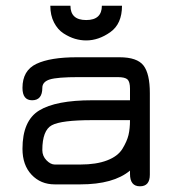

<svg xmlns="http://www.w3.org/2000/svg" viewBox="-20 -653 620 680"><path d="M412.1 -632.8H340.8C340.8 -599 322.3 -582 285.2 -582C248 -582 229.5 -599 229.5 -632.8H158.2C158.2 -610 162.6 -590.2 171.4 -573.2C180.2 -556.3 191.4 -543.5 205.1 -534.7C218.8 -525.9 232.3 -519.5 245.6 -515.6C259 -511.7 272.1 -509.8 285.2 -509.8C314.5 -509.8 342.9 -519.5 370.6 -539.1C398.3 -558.6 412.1 -589.8 412.1 -632.8ZM306.6 -297.9C220.7 -297.9 158 -285.8 118.7 -261.7C79.3 -237.6 59.6 -192.4 59.6 -126C59.6 -87.6 70.3 -57 91.8 -34.2C113.3 -11.4 140.6 0 173.8 0H264.6C342.8 0 401.4 -16.3 440.4 -48.8V-37.1C440.4 -7.8 452.1 6.8 475.6 6.8C499 6.8 510.7 -6.8 510.7 -34.2V-323.2C510.7 -368.8 503.3 -401.4 488.3 -420.9C473.3 -440.4 445 -450.2 403.3 -450.2H252C189.5 -450.2 141.8 -442.4 108.9 -426.8C76 -411.1 59.6 -382.8 59.6 -341.8C59.6 -312.5 71 -297.9 93.8 -297.9C117.8 -297.9 129.9 -312.5 129.9 -341.8C129.9 -356.1 138.7 -366 156.2 -371.6C173.8 -377.1 208 -379.9 258.8 -379.9H396.5C414.1 -379.9 425.8 -377.1 431.6 -371.6C437.5 -366 440.4 -355.1 440.4 -338.9V-297.9ZM440.4 -227.5C440.4 -207.4 438.6 -189.8 435.1 -174.8C431.5 -159.8 424.3 -143.6 413.6 -126C402.8 -108.4 384.8 -94.7 359.4 -85C334 -75.2 302.4 -70.3 264.6 -70.3H173.8C164.1 -70.3 154.3 -75.4 144.5 -85.4C134.8 -95.5 129.9 -107.4 129.9 -121.1C129.9 -168 141.1 -197.4 163.6 -209.5C186 -221.5 233.7 -227.5 306.6 -227.5Z"/></svg>

Font: Jura
Style: DemiBold
Weight: 600
Version: Version 2.5.1